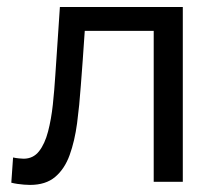

<svg xmlns="http://www.w3.org/2000/svg" viewBox="-20 -516 617 545"><path d="M65.2 8.9Q57.4 8.9 48 8.1Q38.5 7.4 29.3 6Q20 4.6 12.1 2.6L17.1 -69Q25.3 -67.2 33.7 -66.4Q42.2 -65.5 46.9 -65.5Q74.2 -65.5 90.8 -86.6Q107.3 -107.7 116.4 -142.6Q125.5 -177.5 130 -219.2Q134.4 -261 137 -302.2Q140.2 -351.2 143.6 -400.3Q146.9 -449.5 150 -496.2H498.9Q498.9 -459.5 498.9 -424.2Q498.9 -389 498.9 -351.1Q498.9 -313.3 498.9 -268.8V-218.8Q498.9 -157.6 498.9 -106.4Q498.9 -55.3 498.9 0H416.3Q416.3 -55.3 416.3 -106.4Q416.3 -157.6 416.3 -218.8V-268.8Q416.3 -311.4 416.3 -346.6Q416.3 -381.8 416.3 -414.7Q416.3 -447.5 416.3 -483L465.4 -428.3H181.9L224.5 -483Q222 -449.5 219.6 -414.1Q217.2 -378.7 214.7 -343.2Q212.3 -307.8 209.4 -272.8Q205.5 -216.8 198.8 -166.1Q192 -115.4 177.7 -75.9Q163.4 -36.4 136.6 -13.8Q109.8 8.9 65.2 8.9Z"/></svg>

Font: Commissioner Thin
Style: Regular
Weight: 100
Designer: Kostas Bartsokas
Foundry: Kostas Bartsokas
Version: Version 1.001;gftools[0.9.23]